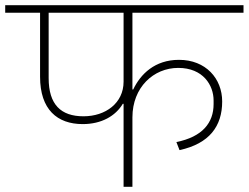

<svg xmlns="http://www.w3.org/2000/svg" viewBox="-40 -718 956 738"><path d="M435 0H469V-267C469 -382 550 -457 645 -457C741 -457 781 -390 781 -332V-318C781 -246 738 -192 638 -172L650 -141C765 -166 814 -233 814 -328C814 -416 751 -488 648 -488C555 -488 500 -433 472 -374H469V-669H896V-698H-20V-669H114V-423C114 -297 180 -241 278 -241C350 -241 404 -272 432 -319H435ZM435 -669V-404C435 -322 366 -271 281 -271C194 -271 147 -316 147 -418V-669Z"/></svg>

Font: IBM Plex Devanagari ExtraLight
Style: Regular
Weight: 200
Designer: Mike Abbink, Paul van der Laan, Pieter van Rosmalen, Erin McLaughlin
Foundry: Bold Monday
Version: Version 1.0